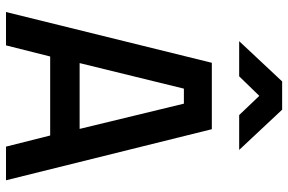

<svg xmlns="http://www.w3.org/2000/svg" viewBox="-180 -779 959 639"><g transform="rotate(90 299.5 -459.5)"><path d="M20 0 189 -685H410L580 0H468L431 -147H168L131 0ZM275 -592 190 -245H409L325 -592ZM117 -776 251 -919H345L479 -776H363L299 -843L234 -776Z"/></g></svg>

Font: Titillium Web[RUS by Daymarius]
Style: Regular
Weight: 600
Designer: Cyrillization by Daymarius
Foundry: Cyrillization by Daymarius
Version: Version 1.002 September 11, 2018